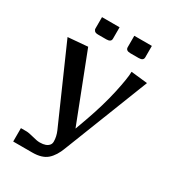

<svg xmlns="http://www.w3.org/2000/svg" viewBox="-196 -757 928 1031"><g transform="rotate(30 268.5 -241.5)"><path d="M237.8 -579.1Q237.8 -558.1 209 -558.1H158.2Q141.6 -558.1 135.3 -564.7Q128.9 -571.3 128.9 -579.1V-649.9H237.8ZM438 -579.1Q438 -558.1 409.2 -558.1H357.9Q329.1 -558.1 329.1 -579.1V-649.9H438ZM22 -464.8 144 -475.1 304.2 -62 305.2 -61 330.1 -129.9Q371.6 -246.1 392.3 -341.6Q413.1 -437 413.1 -475.1L515.1 -463.9L310.1 59.1Q290.5 112.3 259.3 139.6Q228 167 168 167H49.8V84H83Q98.6 84 128.4 92Q158.2 100.1 172.9 100.1H176.8Q215.8 100.1 231.9 80.1Q238.8 71.8 238.8 58.1Q238.8 27.8 225.1 -3.9Z"/></g></svg>

Font: Resagokr
Style: Bold
Weight: 600
Designer: gluk
Foundry: gluk
Version: Version 0.95